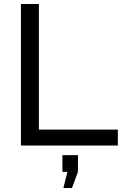

<svg xmlns="http://www.w3.org/2000/svg" viewBox="-20 -730 624 963"><path d="M85 0V-710H175V-80H571V0ZM298 213 318 132H293V48H371V132L341 213Z"/></svg>

Font: Raleway Thin Medium
Style: Regular
Weight: 500
Version: Version 4.026